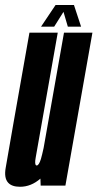

<svg xmlns="http://www.w3.org/2000/svg" viewBox="-48 -728 382 753"><path d="M111.5 0 110.5 -27.5Q74 4.5 30.5 4.5Q-1.5 4.5 -16 -11.5Q-33 -30 -25.5 -71Q-12.5 -147 4.5 -243.5L67.5 -600H178.5L115.5 -243Q97.5 -141 92 -110Q87 -83 94 -79.5Q95 -79 96 -79Q104.5 -79 112.5 -104.5Q117.5 -122 123 -147.5L203 -600H314.5L208.5 0ZM113 -623.5 170 -708.5H242L270 -623.5H218L201 -681.5L164.5 -623.5Z"/></svg>

Font: Anybody UltraCondensed SemiBold
Style: Italic
Weight: 600
Width: 1
Italic angle: -10°
Designer: Tyler Finck
Foundry: Etcetera Type Company
Version: Version 1.010; ttfautohint (v1.8.3) -l 8 -r 50 -G 200 -x 14 